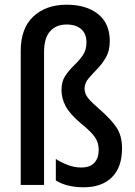

<svg xmlns="http://www.w3.org/2000/svg" viewBox="-20 -785 572 815"><path d="M446 -610Q446 -570 430 -542Q414 -514 393 -492.5Q372 -471 355.5 -451.5Q339 -432 339 -409Q339 -387 354 -368.5Q369 -350 404 -320Q453 -277 475.5 -242.5Q498 -208 498 -155Q498 -75 455 -32.5Q412 10 335 10Q301 10 271 3Q241 -4 217 -19V-110Q239 -96 267 -85Q295 -74 325 -74Q362 -74 380.5 -94Q399 -114 399 -149Q399 -179 383 -202.5Q367 -226 326 -259Q276 -301 258.5 -334.5Q241 -368 241 -403Q241 -439 257 -463Q273 -487 294 -507Q315 -527 331 -549.5Q347 -572 347 -605Q347 -642 324.5 -661.5Q302 -681 262 -681Q219 -681 193 -652.5Q167 -624 167 -564V0H68V-569Q68 -665 121.5 -715Q175 -765 263 -765Q346 -765 396 -725.5Q446 -686 446 -610Z"/></svg>

Font: Noto Sans Lao UI Cond Med
Style: Regular
Weight: 500
Width: 3
Designer: Monotype Design Team
Foundry: Monotype Imaging Inc.
Version: Version 2.000; ttfautohint (v1.8.4.7-5d5b)